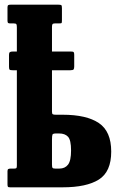

<svg xmlns="http://www.w3.org/2000/svg" viewBox="-20 -800 495 820"><path d="M23.5 0Q15.5 0 13.8 -2.5Q12 -5 12 -13V-69Q12 -76.5 15.8 -78.2Q19.5 -80 26 -80H41Q49 -80 50.5 -83Q52 -86 52 -93.5V-500H34.5Q23 -500 20.8 -502.8Q18.5 -505.5 18.5 -515V-566Q18.5 -574.5 22 -577.2Q25.5 -580 35.5 -580H52V-683Q52 -692.5 50.2 -696.2Q48.5 -700 39 -700H24.5Q17 -700 14.5 -702Q12 -704 12 -712V-768Q12 -776 15 -778Q18 -780 25.5 -780H229Q239 -780 241.8 -778Q244.5 -776 244.5 -765V-714.5Q244.5 -704 243.2 -702Q242 -700 231.5 -700H214.5Q206.5 -700 204.2 -696.8Q202 -693.5 202 -685V-580H281.5Q292 -580 294.5 -577.5Q297 -575 297 -566V-516.5Q297 -507.5 294.5 -503.8Q292 -500 280 -500H202V-322.5Q202 -313.5 205.8 -311.8Q209.5 -310 219 -310H247.5Q349.5 -310 402.2 -274.5Q455 -239 455 -152.5Q455 -66.5 402.2 -33.2Q349.5 0 247.5 0ZM233.5 -80Q257.5 -80 270.5 -96.8Q283.5 -113.5 283.5 -157.5Q283.5 -202 270.5 -216Q257.5 -230 232.5 -230H219Q206 -230 204 -225Q202 -220 202 -202V-98Q202 -86 204.5 -83Q207 -80 216 -80Z"/></svg>

Font: Besley* Condensed
Style: Bold
Weight: 700
Width: 3
Designer: Owen Earl
Foundry: indestructible type*
Version: Version 3.000; ttfautohint (v1.8.3)